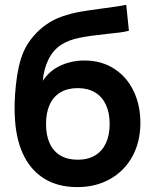

<svg xmlns="http://www.w3.org/2000/svg" viewBox="-20 -755 638 791"><path d="M294.8 15.8Q218.3 15 164 -18.1Q109.6 -51.2 79 -112Q48.3 -172.8 42.1 -257.2Q36.7 -324.5 45.7 -407Q54.7 -489.5 76.1 -539.5Q90.5 -573.5 115.4 -603.1Q140.2 -632.7 170.8 -654Q200.1 -674.8 236.4 -687.3Q272.7 -699.8 308.5 -706.2Q344.4 -712.7 401 -720Q468.8 -728.8 500.1 -735L511.1 -628.3Q493.8 -623.8 472.3 -621Q450.8 -618.2 418.5 -615Q351.5 -608.1 307.9 -599.4Q264.2 -590.8 234.1 -571.7Q199.5 -550.3 179.7 -510Q159.9 -469.7 156.4 -422Q185.3 -465.4 230.7 -485.5Q276 -505.7 327.8 -505.7Q397.8 -505.7 450.1 -472Q502.4 -438.4 530.4 -380Q558.4 -321.5 558.4 -249.3Q558.4 -170.4 525.1 -110Q491.8 -49.6 431.9 -16.5Q372 16.7 294.8 15.8ZM300.6 -97Q343.1 -97 372.5 -115.2Q401.9 -133.3 416.8 -166.3Q431.8 -199.3 431.8 -244.5Q431.8 -290.2 416.3 -323.5Q400.8 -356.7 371.3 -374.3Q341.8 -392 300.4 -392Q258.2 -392 228.8 -374.3Q199.5 -356.7 184.5 -323.5Q169.6 -290.2 169.6 -244.5Q169.6 -197.5 184.7 -164.5Q199.8 -131.5 229.2 -114.2Q258.6 -97 300.6 -97Z"/></svg>

Font: Hauora
Style: Regular
Weight: 400
Designer: Wayne Shih
Foundry: WCYS
Version: Version 1.001